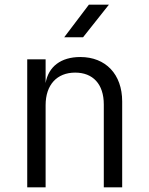

<svg xmlns="http://www.w3.org/2000/svg" viewBox="-20 -805 640 825"><path d="M256 -645H337L448 -785H362ZM97 0H176V-353C176 -441 225 -493 303 -493C379 -493 426 -444 426 -356V0H505V-369C505 -486 434 -560 325 -560C242 -560 188 -519 176 -448V-550H97Z"/></svg>

Font: JetBrains Mono Light
Style: Regular
Weight: 336
Monospace: yes
Designer: Philipp Nurullin, Konstantin Bulenkov
Foundry: JetBrains
Version: Version 2.305